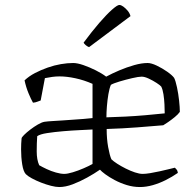

<svg xmlns="http://www.w3.org/2000/svg" viewBox="-20 -754 788 774"><path d="M219 0Q205 0 185.5 -5Q166 -10 145.5 -18Q125 -26 108.5 -35Q92 -44 84 -52Q74 -63 69.5 -91.5Q65 -120 65 -152Q65 -164 65.5 -175Q66 -186 67 -196Q67 -200 77 -210Q87 -220 102 -231.5Q117 -243 132.5 -252Q148 -261 159 -263Q173 -265 192 -266Q211 -267 232 -268.5Q253 -270 274.5 -271.5Q296 -273 316.5 -274.5Q337 -276 353 -278V-416Q319 -431 284 -438.5Q249 -446 220 -446Q205 -446 190.5 -444Q176 -442 161 -439L144 -349Q140 -348 132 -344.5Q124 -341 113 -340Q105 -354 95 -378Q85 -402 79 -430Q97 -447 121 -459.5Q145 -472 172 -481.5Q199 -491 225.5 -495.5Q252 -500 275 -500Q292 -500 316.5 -491.5Q341 -483 366 -470.5Q391 -458 408 -445Q432 -458 461.5 -470.5Q491 -483 521 -491.5Q551 -500 575 -500Q590 -500 612 -489.5Q634 -479 654 -465Q674 -451 682 -440Q688 -428 693.5 -402Q699 -376 702 -348.5Q705 -321 705 -303Q698 -293 684.5 -282Q671 -271 658 -262Q645 -253 638 -249Q590 -245 532.5 -240.5Q475 -236 410 -234Q410 -194 416 -161Q422 -128 429 -112Q437 -104 452.5 -94Q468 -84 487 -74.5Q506 -65 524 -59Q542 -53 555 -53Q567 -53 585.5 -56Q604 -59 624 -63.5Q644 -68 660.5 -72Q677 -76 685 -78Q687 -76 691.5 -71Q696 -66 697 -57Q674 -41 648 -28Q622 -15 595.5 -7.5Q569 0 544 0Q517 0 491 -8Q465 -16 442.5 -28Q420 -40 404.5 -51.5Q389 -63 383 -70Q360 -54 331 -38Q302 -22 273 -11Q244 0 219 0ZM239 -53Q252 -53 273.5 -59.5Q295 -66 317 -75.5Q339 -85 353 -93V-232Q335 -231 302.5 -229.5Q270 -228 234.5 -225Q199 -222 170 -217.5Q141 -213 130 -205Q128 -177 128 -143.5Q128 -110 138 -88Q150 -81 168 -72.5Q186 -64 205.5 -58.5Q225 -53 239 -53ZM409 -281Q446 -282 485.5 -284Q525 -286 565.5 -289.5Q606 -293 644 -297Q644 -312 643 -333Q642 -354 639 -373.5Q636 -393 630 -405Q626 -410 611.5 -419.5Q597 -429 580 -437Q563 -445 551 -445Q539 -445 513 -439Q487 -433 462 -425.5Q437 -418 427 -412Q421 -398 417 -374.5Q413 -351 411 -326Q409 -301 409 -281ZM339 -564Q331 -567 325 -572.5Q319 -578 317 -582Q351 -628 380.5 -662Q410 -696 431.5 -715Q453 -734 461 -734Q468 -734 477 -727.5Q486 -721 494.5 -711Q503 -701 506 -689Z"/></svg>

Font: Texturina Medium 12pt Thin
Style: Regular
Weight: 250
Version: Version 1.002